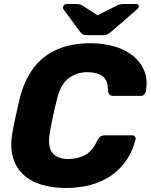

<svg xmlns="http://www.w3.org/2000/svg" viewBox="-20 -925 749 955"><path d="M307 10Q239 10 184.5 -7Q130 -24 94 -58.5Q58 -93 44 -143.5Q30 -194 41 -261Q48 -302 58.5 -349Q69 -396 79 -439Q101 -526 147 -587Q193 -648 264 -679Q335 -710 430 -710Q494 -710 549 -694Q604 -678 642.5 -646.5Q681 -615 698.5 -570.5Q716 -526 705 -469Q703 -460 696.5 -454Q690 -448 681 -448H545Q532 -448 525.5 -453.5Q519 -459 517 -474Q518 -526 490 -546Q462 -566 416 -566Q361 -566 321 -535.5Q281 -505 264 -434Q243 -352 228 -266Q216 -195 241 -164.5Q266 -134 320 -134Q367 -134 403.5 -154Q440 -174 464 -226Q472 -241 480 -246.5Q488 -252 501 -252H637Q646 -252 651 -246Q656 -240 654 -231Q640 -175 610.5 -130.5Q581 -86 537 -54.5Q493 -23 435.5 -6.5Q378 10 307 10ZM409 -750Q400 -750 393 -753.5Q386 -757 378 -767L297 -877Q292 -883 294 -891Q297 -905 312 -905H358Q367 -905 374.5 -903.5Q382 -902 389 -898L465 -849L563 -898Q571 -902 579 -903.5Q587 -905 595 -905H658Q672 -905 670 -891Q669 -884 661 -878L533 -767Q521 -757 512.5 -753.5Q504 -750 494 -750Z"/></svg>

Font: Rubik
Style: Bold Italic
Weight: 700
Italic angle: -12°
Designer: Hubert and Fischer
Foundry: Hubert and Fischer
Version: Version 2.300;gftools[0.9.30]